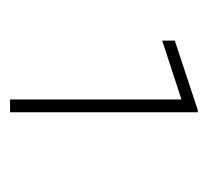

<svg xmlns="http://www.w3.org/2000/svg" viewBox="-36 -714 426 395"><g transform="rotate(90 177.5 -517.0)"><path d="M211.4 -710.4V-324.2H185.1V-676.8L64 -637.2V-663.1L207 -710.4Z"/></g></svg>

Font: Mardoto Thin
Style: Regular
Weight: 250
Designer: Christian Robertson, Vahan Hovhannisyan
Foundry: Google
Version: Version 1.000